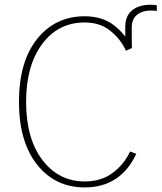

<svg xmlns="http://www.w3.org/2000/svg" viewBox="-20 -778 686 815"><path d="M512.7 -576.2Q511.7 -595.7 511.7 -664.1Q511.7 -710 540.5 -733.9Q569.3 -757.8 618.2 -757.8Q633.8 -757.8 645.5 -755.9V-731.4Q631.8 -733.4 620.1 -733.4Q585.9 -733.4 562.5 -715.8Q539.1 -698.2 539.1 -659.2Q539.1 -596.7 540 -574.2ZM60.5 -345.7Q60.5 -516.6 137.7 -612.8Q214.8 -709 339.8 -709Q417 -709 467.8 -667.5Q518.6 -626 540 -574.2L514.6 -562.5Q492.2 -612.3 448.2 -647.5Q404.3 -682.6 339.8 -682.6Q226.6 -682.6 158.7 -590.8Q90.8 -499 90.8 -345.7Q90.8 -189.5 160.2 -98.6Q229.5 -7.8 339.8 -7.8Q409.2 -7.8 457.5 -43.5Q505.9 -79.1 532.2 -134.8L558.6 -125Q491.2 17.6 339.8 17.6Q213.9 17.6 137.2 -79.6Q60.5 -176.8 60.5 -345.7Z"/></svg>

Font: Gothic A1 Thin
Style: Regular
Weight: 250
Designer: HanYang I&C Co.,Ltd.
Foundry: HanYang I&C Co.,Ltd.
Version: Version 2.50